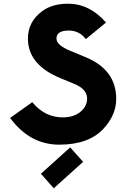

<svg xmlns="http://www.w3.org/2000/svg" viewBox="-20 -767 688 1031"><path d="M356.9 24.4 426.3 102.1 268.6 244.1 199.7 166ZM297.9 9.8Q140.1 9.8 34.2 -133.8L153.3 -218.3Q220.7 -136.7 316.4 -136.7Q376.5 -136.7 412.1 -166.7Q447.8 -196.8 447.8 -237.8Q447.8 -288.1 379.4 -316.4L304.7 -347.2Q129.9 -418.9 129.9 -560.1Q129.9 -650.4 206.5 -707Q260.3 -747.1 345.2 -747.1Q460.9 -747.1 549.3 -646L440.9 -557.1Q405.8 -603 349.1 -603Q283.2 -603 283.2 -559.6Q283.2 -524.9 356.4 -494.6L440.9 -459.5Q604 -391.6 604 -236.3Q604 -149.9 536.1 -76.2Q457 9.8 297.9 9.8Z"/></svg>

Font: New Shape
Style: Bold
Weight: 700
Designer: Wojciech Kalinowski "wmk69" (wmk69@o2.pl)
Foundry: Wojciech Kalinowski "wmk69" (wmk69@o2.pl)
Version: Version 2.1.1; 2021-05-14